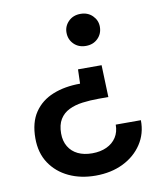

<svg xmlns="http://www.w3.org/2000/svg" viewBox="-81 -604 723 850"><g transform="rotate(-10 280.5 -179.5)"><path d="M391 -298 396 -154H353Q314 -154 279.5 -149.5Q245 -145 218.5 -132Q192 -119 177 -94.5Q162 -70 162 -31Q162 3 177 28Q192 53 219 66Q246 79 283 79Q320 79 348 66Q376 53 391.5 29Q407 5 407 -28H520Q521 32 490 79Q459 126 405 152.5Q351 179 281 179Q214 179 161 154Q108 129 77 82.5Q46 36 46 -30Q46 -101 76.5 -146Q107 -191 160.5 -212.5Q214 -234 283 -234L285 -298ZM338 -538Q371 -538 392 -517Q413 -496 413 -467Q413 -436 392 -415Q371 -394 338 -394Q305 -394 284 -415Q263 -436 263 -467Q263 -496 284 -517Q305 -538 338 -538Z"/></g></svg>

Font: DM Sans 9pt SemiBold
Style: Regular
Weight: 600
Version: Version 4.004;gftools[0.9.30]